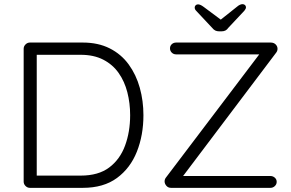

<svg xmlns="http://www.w3.org/2000/svg" viewBox="-20 -905 1403 925"><path d="M379 -700Q453 -700 508.5 -672Q564 -644 600 -594.5Q636 -545 653.5 -482Q671 -419 671 -350Q671 -254 639.5 -174.5Q608 -95 543.5 -47.5Q479 0 379 0H124Q112 0 103 -9Q94 -18 94 -30V-670Q94 -682 103 -691Q112 -700 124 -700ZM369 -59Q454 -59 506 -98Q558 -137 582.5 -203.5Q607 -270 607 -350Q607 -408 593.5 -460.5Q580 -513 551.5 -553.5Q523 -594 477.5 -617.5Q432 -641 369 -641H150L157 -650V-49L151 -59ZM1284 -700Q1299 -700 1308 -691Q1317 -682 1317 -670Q1317 -660 1311 -652L856 -49L854 -57H1283Q1295 -57 1304 -49Q1313 -41 1313 -29Q1313 -17 1304 -8.5Q1295 0 1283 0H804Q790 0 781.5 -10Q773 -20 773 -31Q773 -41 779 -49L1232 -647L1238 -643H829Q816 -643 807.5 -651.5Q799 -660 799 -672Q799 -684 807.5 -692Q816 -700 829 -700ZM1033 -802 1121 -872Q1129 -879 1136 -882Q1143 -885 1148 -885Q1156 -885 1160.5 -880.5Q1165 -876 1165 -870Q1165 -866 1163 -862Q1161 -858 1157 -853L1080 -771Q1074 -762 1066 -758Q1058 -754 1047 -754H1036Q1025 -754 1017 -758Q1009 -762 1002 -771L926 -852Q921 -857 919.5 -861Q918 -865 918 -869Q918 -875 922.5 -879.5Q927 -884 934 -884Q945 -884 961 -872L1051 -805Z"/></svg>

Font: zvoove
Style: Regular
Weight: 400
Designer: Vernon Adams (Nunito) & Andrew Paglinawan (Quicksand)
Foundry: zvoove
Version: Version 3.006